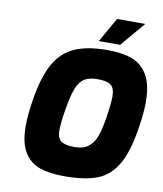

<svg xmlns="http://www.w3.org/2000/svg" viewBox="-99 -1014 935 1100"><g transform="rotate(10 368.5 -464.0)"><path d="M83 -239Q83 -308 98 -398Q120 -533 163.5 -609Q207 -685 280.5 -717Q354 -749 470 -749Q554 -749 611.5 -728.5Q669 -708 703 -651.5Q737 -595 737 -492Q737 -428 722 -336Q700 -197 656.5 -123.5Q613 -50 541.5 -22Q470 6 350 6Q264 6 206.5 -14Q149 -34 116 -88Q83 -142 83 -239ZM529 -361Q543 -449 543 -490Q543 -540 520.5 -557.5Q498 -575 443 -575Q395 -575 366.5 -557.5Q338 -540 321 -497Q304 -454 291 -373Q277 -289 277 -249Q277 -204 300 -186.5Q323 -169 380 -169Q428 -169 457 -190Q486 -211 502 -251.5Q518 -292 529 -361ZM492 -934H656L535 -791H411Z"/></g></svg>

Font: Exo Black
Style: Italic
Weight: 900
Italic angle: -9°
Designer: Natanael Gama
Foundry: Natanael Gama
Version: Version 1.500; ttfautohint (v1.6)